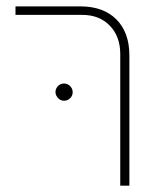

<svg xmlns="http://www.w3.org/2000/svg" viewBox="-20 -585 516 605"><path d="M358.9 0V-415Q358.9 -470.2 325.9 -504.2Q293 -538.1 239.3 -538.1H28.8V-564.9H232.9Q305.7 -564.9 346.7 -523.9Q387.7 -482.9 387.7 -409.7V0ZM181.6 -267.6Q170.4 -267.6 162.6 -276.4Q154.8 -285.2 154.8 -294.4Q154.8 -305.7 162.6 -313.7Q170.4 -321.8 181.6 -321.8Q192.9 -321.8 200.9 -313.7Q209 -305.7 209 -294.4Q209 -283.2 200.9 -275.4Q192.9 -267.6 181.6 -267.6Z"/></svg>

Font: Heebo Thin
Style: Regular
Weight: 250
Designer: Oded Ezer
Foundry: Ezer Type House
Version: Version 3.100